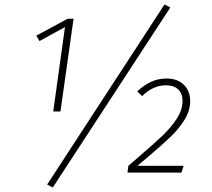

<svg xmlns="http://www.w3.org/2000/svg" viewBox="-20 -765 941 851"><path d="M248 -271H216L268 -645L155 -583L141 -607L280 -682H306ZM735 -732 214 66 189 53 709 -745ZM823 -318Q823 -275 798.5 -235Q774 -195 736 -158.5Q698 -122 627 -62Q625 -60 589 -30H794L784 0H545L549 -30L586 -62Q663 -128 701.5 -165Q740 -202 764.5 -240.5Q789 -279 789 -318Q789 -351 769.5 -369Q750 -387 716 -387Q658 -387 610 -339L588 -360Q621 -390 652 -403.5Q683 -417 718 -417Q767 -417 795 -389Q823 -361 823 -318Z"/></svg>

Font: FiraGO UltraLight
Style: Italic
Weight: 200
Italic angle: -8°
Designer: bBox Type GmbH
Foundry: bBox Type GmbH
Version: Version 1.001